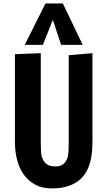

<svg xmlns="http://www.w3.org/2000/svg" viewBox="-20 -1051 608 1087"><path d="M64.5 -744.1 210.9 -750V-235.4Q210.9 -212.9 212.4 -190.4Q213.9 -168 221.9 -149.9Q230 -131.8 246.3 -120.4Q262.7 -108.9 293 -108.9Q321.3 -108.9 336.7 -120.6Q352.1 -132.3 359.4 -150.9Q366.7 -169.4 367.9 -192.1Q369.1 -214.8 369.1 -236.8V-738.3L503.4 -750V-264.2Q503.4 -242.7 502.4 -213.6Q501.5 -184.6 495.4 -153.6Q489.3 -122.6 475.6 -92Q461.9 -61.5 436.3 -37.6Q410.6 -13.7 370.8 1Q331.1 15.6 272.9 15.6Q218.8 15.6 179.4 -5.6Q140.1 -26.9 114.5 -62.7Q88.9 -98.6 76.7 -146.5Q64.5 -194.3 64.5 -247.1ZM120.1 -796.9 237.3 -1031.2H335.9L448.2 -796.9H326.2L279.3 -938.5L222.7 -796.9Z"/></svg>

Font: Francois One
Style: Regular
Weight: 400
Designer: Vernon Adams
Foundry: vernon adams
Version: Version 1.000